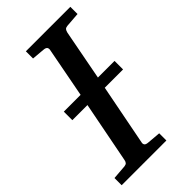

<svg xmlns="http://www.w3.org/2000/svg" viewBox="-226 -732 793 793"><g transform="rotate(-45 170.5 -335.5)"><path d="M292 -624Q282.2 -623 278.3 -618.4Q274.4 -613.8 272 -604L230 -383.8H327.1V-334H220.2L168 -65.9Q166.5 -58.6 170.4 -53.2Q174.3 -47.9 188 -46.9L246.1 -42V0H-15.1V-42L47.9 -46.9Q57.1 -47.9 61.3 -52.5Q65.4 -57.1 66.9 -65.9L119.1 -334H30.8V-383.8H128.9L170.9 -604Q172.4 -612.3 168.5 -617.7Q164.6 -623 151.9 -624L96.2 -628.9V-670.9H356V-628.9Z"/></g></svg>

Font: Charis SIL Afr
Style: Italic
Weight: 400
Italic angle: -11°
Foundry: SIL International
Version: Version 5.000